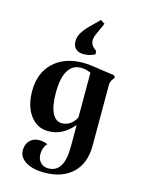

<svg xmlns="http://www.w3.org/2000/svg" viewBox="-108 -593 612 823"><g transform="rotate(15 198.5 -181.5)"><path d="M182 144Q252 144 252 30V-67Q227 -38 200 -24Q173 -10 140 -10Q91 -10 60.5 -51Q30 -92 30 -159Q30 -239 79 -285.5Q128 -332 211 -332Q233 -332 259.5 -328Q286 -324 292 -323Q334 -317 350 -315L358 -307L350 -295Q341 -283 341 -270V0Q341 79 295.5 122.5Q250 166 169 166Q119 166 88 147Q57 128 57 97Q57 70 73 53.5Q89 37 115 37Q134 37 152 45Q134 63 134 94Q134 116 147.5 130Q161 144 182 144ZM251 -100V-299Q228 -309 207 -309Q169 -309 149.5 -275.5Q130 -242 130 -178Q130 -120 145 -89Q160 -58 188 -58Q228 -58 251 -100ZM201 -368Q180 -368 167 -379.5Q154 -391 154 -414Q154 -435 168.5 -456.5Q183 -478 212 -505L236 -529L255 -517L232 -466Q224 -448 224 -436Q224 -416 242 -402L250 -396L252 -381L246 -378Q226 -368 201 -368Z"/></g></svg>

Font: Katibeh
Style: Regular
Weight: 400
Designer: Arabic design by Kourosh Beigpour, Latin design by Eduardo Tunni, engineering by Lasse Fister
Version: Version 1.0010g